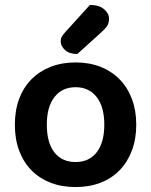

<svg xmlns="http://www.w3.org/2000/svg" viewBox="-20 -740 610 775"><path d="M530 -237Q530 -179 512.5 -132.5Q495 -86 463 -53Q431 -20 386 -2.5Q341 15 285 15Q229 15 184 -2.5Q139 -20 107 -52.5Q75 -85 57.5 -131.5Q40 -178 40 -237Q40 -295 57.5 -341.5Q75 -388 107.5 -420.5Q140 -453 185 -470.5Q230 -488 285 -488Q340 -488 385 -470.5Q430 -453 462.5 -420Q495 -387 512.5 -340.5Q530 -294 530 -237ZM285 -388Q231 -388 200 -348.5Q169 -309 169 -237Q169 -164 199.5 -125Q230 -86 285 -86Q340 -86 370.5 -125.5Q401 -165 401 -237Q401 -309 370 -348.5Q339 -388 285 -388ZM343 -720Q380 -720 400 -703Q420 -686 420 -665Q420 -646 412 -634.5Q404 -623 385 -606L292 -522Q260 -522 242.5 -538Q225 -554 225 -573Q225 -584 229.5 -592Q234 -600 244 -611Z"/></svg>

Font: Baloo 2 SemiBold
Style: Regular
Weight: 600
Designer: Sarang Kulkarni and Ek Type
Foundry: Ek Type
Version: Version 1.640;hotconv 1.0.111;makeotfexe 2.5.65597; ttfautoh